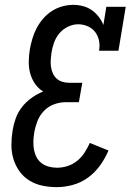

<svg xmlns="http://www.w3.org/2000/svg" viewBox="-20 -763 540 791"><path d="M214 8Q184 8 155 2Q126 -4 101.5 -19Q77 -34 60.5 -57Q44 -80 35.5 -107.5Q27 -135 27 -165Q27 -195 32 -226Q36 -251 45 -276Q54 -301 71 -322.5Q88 -344 110.5 -360Q133 -376 158 -386Q138 -398 124.5 -417.5Q111 -437 104.5 -460.5Q98 -484 98.5 -509.5Q99 -535 103 -560Q107 -582 113.5 -604Q120 -626 131 -647Q142 -668 158 -686.5Q174 -705 194.5 -718Q215 -731 237.5 -737Q260 -743 282 -743Q303 -743 323 -737.5Q343 -732 358.5 -721Q374 -710 386.5 -694Q399 -678 406 -660L418 -735H498L468 -554H388Q392 -575 388 -595Q384 -615 372.5 -630.5Q361 -646 342 -654.5Q323 -663 302 -663Q281 -663 260 -653Q239 -643 224.5 -625.5Q210 -608 202.5 -587Q195 -566 192 -545Q190 -531 189 -516.5Q188 -502 190 -488Q192 -474 197.5 -461.5Q203 -449 212.5 -440Q222 -431 235.5 -426.5Q249 -422 264 -422H319L305 -342H250Q226 -342 202 -333Q178 -324 160.5 -305.5Q143 -287 134 -263.5Q125 -240 121 -216Q118 -198 117.5 -180.5Q117 -163 120 -146.5Q123 -130 130.5 -115.5Q138 -101 151 -91Q164 -81 181 -76.5Q198 -72 215 -72Q237 -72 258.5 -79Q280 -86 298 -100.5Q316 -115 328.5 -134.5Q341 -154 350 -174L427 -143Q414 -112 393 -82.5Q372 -53 343.5 -32Q315 -11 281 -1.5Q247 8 214 8Z"/></svg>

Font: Iosevka Curly Slab Medium
Style: Italic
Weight: 500
Italic angle: -9°
Monospace: yes
Designer: Belleve Invis
Foundry: Belleve Invis
Version: Version 22.1.2; ttfautohint (v1.8.4)